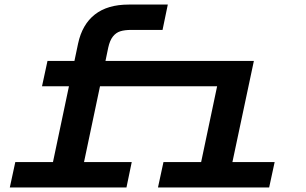

<svg xmlns="http://www.w3.org/2000/svg" viewBox="-20 -821 1340 841"><path d="M348 -111H557L534 0H23L47 -111H212L282 -443H164L188 -554H306L322 -630Q340 -714 395.5 -757.5Q451 -801 544 -801H715L692 -690H556Q526 -690 507 -684Q488 -678 474.5 -661Q461 -644 454 -612L442 -554H1092L998 -111H1183L1159 0H672L696 -111H861L931 -443H418Z"/></svg>

Font: Azeret Mono SemiBold
Style: Italic
Weight: 600
Italic angle: -12°
Designer: Martin Vácha
Foundry: Displaay
Version: Version 1.000; Glyphs 3.0.3, build 3074